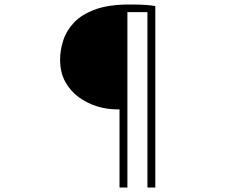

<svg xmlns="http://www.w3.org/2000/svg" viewBox="-20 -775 1040 853"><path d="M501 -289Q456 -289 411.5 -302.5Q367 -316 329.5 -343.5Q292 -371 269.5 -412.5Q247 -454 247 -510Q247 -552 261 -595.5Q275 -639 309 -675Q343 -711 403 -733Q463 -755 555 -755Q604 -755 629.5 -753Q655 -751 670 -748V58H635V-721H546V58H511V-289Z"/></svg>

Font: Noto Sans JP
Style: Regular
Weight: 100
Designer: Ryoko NISHIZUKA 西塚涼子 (kana, bopomofo & ideographs); Paul D. Hunt (Latin, Greek & Cyrillic); Sandoll Communications 산돌커뮤니
Foundry: Adobe
Version: Version 2.004;hotconv 1.0.118;makeotfexe 2.5.65603